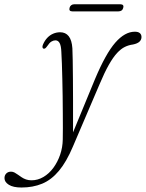

<svg xmlns="http://www.w3.org/2000/svg" viewBox="-130 -608 666 878"><path d="M304.5 -246.5Q353.5 -363 397.2 -413Q441 -463 486.5 -463Q502 -463 509.5 -456.5Q517 -450 517 -438.5Q517 -426 507.5 -417.2Q498 -408.5 478 -404.5Q458.5 -402 441 -393.5Q423.5 -385 405.5 -365.8Q387.5 -346.5 367.8 -311.8Q348 -277 324.5 -221L203.5 62Q174 132 139.5 173.2Q105 214.5 62.8 232Q20.5 249.5 -32 249.5Q-69.5 249.5 -89.5 237Q-109.5 224.5 -109.5 206.5Q-109.5 193.5 -101.2 185.2Q-93 177 -79.5 177Q-71 177 -63.2 181.2Q-55.5 185.5 -47.8 191Q-40 196.5 -31.2 202.5Q-22.5 208.5 -11.2 212.5Q0 216.5 14 216.5Q43 216.5 68.8 201.2Q94.5 186 114 159.5Q133.5 133 145 99.5Q156.5 66 157 29.5Q157.5 9 157.5 -22Q157.5 -53 157.2 -90.8Q157 -128.5 156.5 -168.5Q156 -208.5 155 -246.8Q154 -285 153 -317.2Q152 -349.5 150.5 -371Q149.5 -398 142.8 -410.8Q136 -423.5 123.5 -423.5Q114.5 -423.5 105.2 -418Q96 -412.5 85.5 -396.5Q80 -389 76.5 -386.8Q73 -384.5 69 -385.5Q65 -387 64.2 -392Q63.5 -397 66.5 -404Q74 -422 86 -434.8Q98 -447.5 113.2 -454Q128.5 -460.5 145 -460.5Q170 -460.5 184.2 -442.5Q198.5 -424.5 201 -387Q202 -370 202.5 -333.8Q203 -297.5 203.5 -249.8Q204 -202 204 -149.8Q204 -97.5 204 -48Q204 1.5 204 41L193 24ZM188 -572Q190 -580 195.8 -584.2Q201.5 -588.5 209.5 -588.5H420.5Q429 -588.5 432.5 -584.2Q436 -580 433.5 -572Q431.5 -564 425.8 -560Q420 -556 411.5 -556H200.5Q192.5 -556 189.2 -560Q186 -564 188 -572Z"/></svg>

Font: Fraunces ExtraLight
Style: Italic
Weight: 250
Italic angle: -16°
Version: Version 1.000;[b76b70a41]